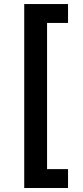

<svg xmlns="http://www.w3.org/2000/svg" viewBox="-20 -792 411 948"><path d="M99.6 136.2V-772H315.9V-678.7H212.4V43H315.9V136.2Z"/></svg>

Font: Inter Cardless
Style: Medium
Weight: 500
Designer: Rasmus Andersson
Foundry: rsms
Version: Version 4.001;git-9221beed3